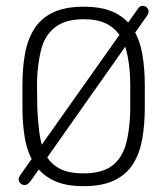

<svg xmlns="http://www.w3.org/2000/svg" viewBox="-20 -629 574 659"><path d="M51 -30Q44 -21 44 -13Q44 -6 50 0Q56 6 65 6Q70 6 74.5 3Q79 0 84 -6L484 -574Q487 -578 488.5 -582.5Q490 -587 490 -590Q490 -597 484 -603Q478 -609 470 -609Q465 -609 460.5 -606.5Q456 -604 452 -597ZM477 -337Q477 -394 468.5 -443Q460 -492 437.5 -528.5Q415 -565 374 -585.5Q333 -606 267 -606Q203 -606 161.5 -586Q120 -566 97 -529Q74 -492 65.5 -443Q57 -394 57 -337V-260Q57 -203 65.5 -154Q74 -105 97 -68.5Q120 -32 161 -11Q202 10 267 10Q332 10 373.5 -10.5Q415 -31 437.5 -67.5Q460 -104 468.5 -153.5Q477 -203 477 -260ZM108 -258 107 -339Q107 -381 114 -423.5Q121 -466 131 -487Q150 -526 183 -544.5Q216 -563 267 -563Q314 -563 344.5 -548Q375 -533 396 -501Q410 -478 418.5 -434Q427 -390 427 -339V-258Q427 -216 420.5 -173.5Q414 -131 403 -109Q385 -70 352 -52Q319 -34 267 -34Q213 -34 181.5 -52Q150 -70 135 -102Q120 -134 115 -174.5Q110 -215 108 -258Z"/></svg>

Font: Beiruti Light
Style: Regular
Weight: 300
Designer: Arlette Boutros
Foundry: Boutros
Version: Version 1.41